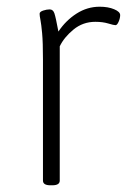

<svg xmlns="http://www.w3.org/2000/svg" viewBox="-20 -550 406 572"><path d="M130 2Q108 2 108 -12V-373Q108 -424 105.5 -451Q103 -478 100.5 -490.5Q98 -503 98 -509Q98 -515 108.5 -518.5Q119 -522 128 -522Q138 -522 142 -510.5Q146 -499 154 -456Q176 -489 208 -509.5Q240 -530 277 -530Q302 -530 320 -522.5Q338 -515 338 -505Q338 -496 333.5 -485.5Q329 -475 324 -475Q319 -475 302.5 -480Q286 -485 264 -485Q227 -485 199 -462Q171 -439 158 -412V-12Q158 2 136 2Z"/></svg>

Font: Asap ExtraLight
Style: Regular
Weight: 200
Designer: Pablo Cosgaya
Foundry: Omnibus-Type
Version: Version 3.001; ttfautohint (v1.8.4.7-5d5b)